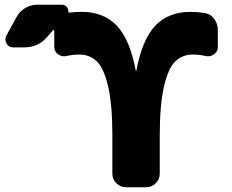

<svg xmlns="http://www.w3.org/2000/svg" viewBox="-20 -790 977 810"><path d="M844 -735Q869 -731 884 -710Q899 -689 899 -663V-592Q899 -572 882.5 -560.5Q866 -549 846 -554Q819 -560 794 -560Q749 -560 719 -530.5Q689 -501 671.5 -424Q654 -347 654 -220V-57Q654 -34 637 -17Q620 0 597 0H511Q488 0 471 -17Q454 -34 454 -57V-220Q454 -347 436.5 -424Q419 -501 389 -530.5Q359 -560 314 -560Q289 -560 262 -554Q242 -549 225.5 -560.5Q209 -572 209 -592V-660Q209 -662 207.5 -663Q206 -664 204 -663L177 -632Q140 -590 82 -590H36Q17 -590 7.5 -606.5Q-2 -623 7 -640L51 -720Q64 -743 87 -756.5Q110 -770 136 -770H242Q253 -770 260.5 -762Q268 -754 268 -744Q268 -741 270 -738.5Q272 -736 275 -737Q299 -740 324 -740Q417 -740 472.5 -682Q528 -624 553 -491Q553 -490 554 -490Q555 -490 555 -491Q580 -624 635.5 -682Q691 -740 784 -740Q812 -740 844 -735Z"/></svg>

Font: Rounded Mplus 1c Black
Style: Regular
Weight: 900
Version: Version 1.059.20150529